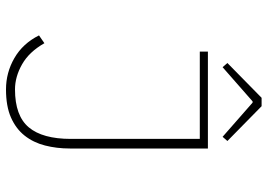

<svg xmlns="http://www.w3.org/2000/svg" viewBox="-146 -734 892 640"><g transform="rotate(90 300.0 -414.0)"><path d="M278 12Q222 12 173.5 -16Q125 -44 98 -98L124 -116Q153 -65 194.5 -41.5Q236 -18 278 -18Q366 -18 404.5 -64Q443 -110 443 -204V-634H152V-661H475V-201Q475 -157 465 -118Q455 -79 432 -50Q409 -21 371.5 -4.5Q334 12 278 12ZM204 -710 190 -726 306 -840H334L450 -726L436 -710L322 -810H318Z"/></g></svg>

Font: Source Code Pro ExtraLight
Style: Regular
Weight: 200
Monospace: yes
Designer: Paul D. Hunt, Teo Tuominen
Foundry: Adobe Systems Incorporated
Version: Version 2.030;PS 1.000;hotconv 16.6.51;makeotf.lib2.5.65220